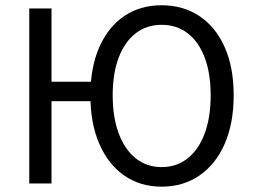

<svg xmlns="http://www.w3.org/2000/svg" viewBox="-20 -688 948 720"><path d="M89.7 0V-656.3H173.2V-381.5H364.7V-308.6H173.2V0ZM586.3 12Q505.8 12 445.8 -29.8Q385.9 -71.5 352.5 -148.5Q319 -225.4 319 -330.5Q319 -435.6 352.5 -511.4Q385.9 -587.2 445.8 -627.7Q505.8 -668.3 586.3 -668.3Q666.8 -668.3 727.8 -627.7Q788.7 -587.2 822.5 -511.4Q856.3 -435.6 856.3 -330.5Q856.3 -225.4 822.5 -148.5Q788.7 -71.5 727.8 -29.8Q666.8 12 586.3 12ZM586.3 -61.4Q643 -61.4 684.3 -94.7Q725.7 -128 747.9 -188.4Q770 -248.8 770 -330.5Q770 -412.3 747.9 -471.5Q725.7 -530.7 684.3 -562.8Q643 -594.9 586.3 -594.9Q529.6 -594.9 488.4 -562.8Q447.3 -530.7 424.9 -471.5Q402.6 -412.3 402.6 -330.5Q402.6 -248.8 424.9 -188.4Q447.3 -128 488.4 -94.7Q529.6 -61.4 586.3 -61.4Z"/></svg>

Font: Source Sans 3
Style: Regular
Weight: 200
Designer: Paul D. Hunt
Foundry: Adobe
Version: Version 3.046;hotconv 1.0.118;makeotfexe 2.5.65603